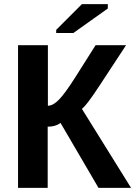

<svg xmlns="http://www.w3.org/2000/svg" viewBox="-20 -906 652 926"><path d="M67 0V-688H211V-396Q236 -396 265 -426Q294 -456 341 -530L441 -688H588L458 -490Q397 -397 375 -381L612 0H455L272 -313Q248 -295 210 -295V0ZM334 -747H251V-762L375 -886H500V-865Z"/></svg>

Font: Libra Sans
Style: Bold
Weight: 700
Foundry: Context Ltd
Version: Version 1.000